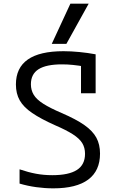

<svg xmlns="http://www.w3.org/2000/svg" viewBox="-20 -1020 640 1050"><path d="M272 10Q225 10 178 3.5Q131 -3 87 -16V-94Q134 -78 176.5 -70Q219 -62 266 -62Q356 -62 400.5 -90.5Q445 -119 445 -179Q445 -212 430 -237Q415 -262 378.5 -285.5Q342 -309 279 -336Q203 -370 156 -402Q109 -434 88 -471Q67 -508 67 -558Q67 -649 132 -694.5Q197 -740 327 -740Q368 -740 414 -735.5Q460 -731 503 -723V-510H423V-692L444 -656Q407 -662 378 -665Q349 -668 319 -668Q233 -668 191 -641.5Q149 -615 149 -559Q149 -527 164.5 -501.5Q180 -476 217 -452.5Q254 -429 317 -402Q396 -368 441.5 -336Q487 -304 507 -267Q527 -230 527 -180Q527 -86 462.5 -38Q398 10 272 10ZM343 -780H263L365 -1000H465Z"/></svg>

Font: M PLUS Code Latin Expanded
Style: Regular
Weight: 400
Width: 7
Designer: Coji Morishita
Foundry: UNDERFOREST DESIGN
Version: Version 1.002; ttfautohint (v1.8.3)